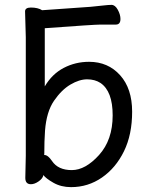

<svg xmlns="http://www.w3.org/2000/svg" viewBox="-20 -746 613 789"><path d="M272 23Q231 23 199.5 5Q168 -13 158 -27V-25Q155 -12 138.5 -0.5Q122 11 107 11Q84 11 84 -15L86 -106V-593L83 -699Q83 -715 107 -715Q136 -715 153 -704L352 -718Q374 -720 400 -723Q426 -726 438 -726Q453 -726 464 -706Q475 -686 475 -668Q475 -645 456 -645H393Q367 -645 164 -630V-391Q194 -442 242 -467Q290 -492 346 -492Q424 -492 473.5 -437Q523 -382 523 -287Q523 -193 489.5 -124.5Q456 -56 399 -16.5Q342 23 272 23ZM443 -272Q443 -371 393 -405Q370 -420 338 -420Q306 -420 269.5 -398.5Q233 -377 202 -332Q171 -287 165 -209Q162 -167 162 -111Q159 -109 163 -109Q177 -109 194 -84Q219 -47 275 -47Q331 -47 387 -109Q443 -171 443 -272Z"/></svg>

Font: LXGW WenKai Lite Medium
Style: Regular
Weight: 500
Designer: LXGW / Fontworks Inc.
Foundry: LXGW / Fontworks Inc.
Version: Version 1.511; March 25, 2025